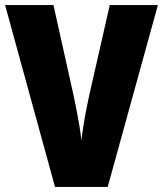

<svg xmlns="http://www.w3.org/2000/svg" viewBox="-20 -734 640 754"><path d="M600 -714 403 0H196L0 -714H190L269 -359Q274 -336 280.5 -302.5Q287 -269 292.5 -236Q298 -203 299 -182Q302 -203 307 -236Q312 -269 318.5 -302Q325 -335 330 -358L411 -714Z"/></svg>

Font: Noto Sans Lao UI Cond Blk
Style: Regular
Weight: 900
Width: 3
Designer: Monotype Design Team
Foundry: Monotype Imaging Inc.
Version: Version 2.000; ttfautohint (v1.8.4.7-5d5b)